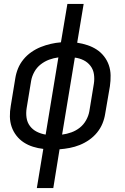

<svg xmlns="http://www.w3.org/2000/svg" viewBox="-20 -755 640 980"><path d="M168 205 201 5Q174 2 148.5 -6Q123 -14 101.5 -28Q80 -42 64 -62.5Q48 -83 39.5 -107.5Q31 -132 30.5 -159.5Q30 -187 35 -215L58 -355Q62 -381 72 -405.5Q82 -430 99.5 -451.5Q117 -473 140 -489Q163 -505 188 -515Q213 -525 239 -531Q265 -537 291 -539L324 -735H407L374 -537Q401 -533 426.5 -524.5Q452 -516 473.5 -502Q495 -488 511 -467.5Q527 -447 535.5 -422.5Q544 -398 544.5 -370.5Q545 -343 541 -315L517 -175Q513 -149 503 -124.5Q493 -100 475.5 -78.5Q458 -57 435 -41Q412 -25 387 -15Q362 -5 336 0Q310 5 284 7L252 205ZM213 -68 278 -462Q254 -459 231 -450.5Q208 -442 188 -426.5Q168 -411 155.5 -388.5Q143 -366 139 -343L116 -203Q112 -178 115.5 -154Q119 -130 133 -111.5Q147 -93 168 -82.5Q189 -72 213 -68ZM297 -68Q321 -71 344.5 -79.5Q368 -88 387.5 -103.5Q407 -119 419.5 -141.5Q432 -164 436 -187L459 -327Q463 -352 459.5 -376Q456 -400 442 -418.5Q428 -437 407 -447.5Q386 -458 362 -461Z"/></svg>

Font: Iosevka Curly Extended
Style: Italic
Weight: 400
Width: 7
Italic angle: -9°
Monospace: yes
Designer: Belleve Invis
Foundry: Belleve Invis
Version: Version 11.1.0; ttfautohint (v1.8.3)